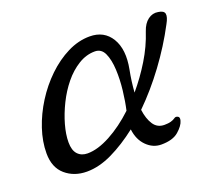

<svg xmlns="http://www.w3.org/2000/svg" viewBox="-88 -604 851 738"><g transform="rotate(-20 337.5 -235.5)"><path d="M153 7Q101 7 65.5 -23.5Q30 -54 30 -112Q30 -160 47 -211Q64 -262 94 -309.5Q124 -357 163.5 -395Q203 -433 248 -455.5Q293 -478 339 -478Q398 -478 426.5 -431Q455 -384 440 -306Q431 -260 428 -216Q467 -262 499 -314.5Q531 -367 549 -422Q559 -452 578 -466Q597 -480 619 -476Q642 -473 644.5 -459.5Q647 -446 633 -421Q593 -345 540.5 -274Q488 -203 429 -145Q434 -107 449.5 -83.5Q465 -60 494 -60Q510 -60 520.5 -63Q531 -66 538 -71Q544 -76 552.5 -72Q561 -68 557 -54Q552 -35 528 -14Q504 7 457 7Q423 7 397 -19Q371 -45 366 -88Q311 -45 257 -19Q203 7 153 7ZM179 -58Q221 -58 273 -86Q325 -114 375 -161Q383 -196 388 -239.5Q393 -283 391 -323.5Q389 -364 377 -390.5Q365 -417 338 -417Q303 -417 270.5 -397Q238 -377 211.5 -344.5Q185 -312 165.5 -272.5Q146 -233 135 -194Q124 -155 124 -123Q124 -90 139 -74Q154 -58 179 -58Z"/></g></svg>

Font: TsukuhouMincho
Style: Regular
Weight: 400
Designer: Iose
Foundry: Typographish
Version: Version 1.001; ttfautohint (v1.8.3)